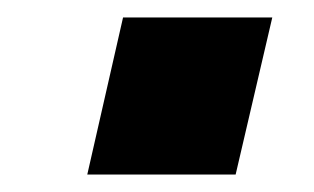

<svg xmlns="http://www.w3.org/2000/svg" viewBox="-20 -471 360 220"><path d="M80 -271 121 -451H292L250 -271Z"/></svg>

Font: CBA Beacon Sans Extra Bold
Style: Italic
Weight: 800
Italic angle: -13°
Designer: Wei Huang
Foundry: Wei Huang
Version: Version 1.002